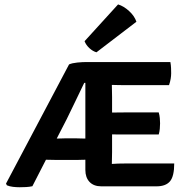

<svg xmlns="http://www.w3.org/2000/svg" viewBox="-20 -822 830 848"><path d="M233.5 -115.5Q225.5 -115.5 209 -116Q192.5 -116.5 183 -116.5L123 0.5Q109 3.5 95.5 4.2Q82 5 67 5Q51.5 5 37 3.2Q22.5 1.5 10.5 -3.5L6.5 -11L285 -537.5Q298.5 -543.5 321.5 -545.8Q344.5 -548 362 -548H732.5Q735 -534 735.5 -521.5Q736 -509 736 -498.5Q736 -487.5 733.8 -473.8Q731.5 -460 726.5 -446H532.5Q522.5 -446 506.5 -446.2Q490.5 -446.5 474 -447Q474 -433.5 474.5 -421.2Q475 -409 475 -393.5V-325Q491.5 -325 507.2 -325.2Q523 -325.5 532.5 -325.5H681Q684.5 -314 685.8 -300.8Q687 -287.5 687 -277.5Q687 -267 685.8 -253.2Q684.5 -239.5 681 -228H532.5Q523 -228 507.2 -228Q491.5 -228 475 -228.5V-150.5Q475 -135.5 474.5 -123.5Q474 -111.5 474 -98Q488.5 -99 502 -99.5Q515.5 -100 536.5 -100H749.5Q749.5 -43.5 730.8 -21.2Q712 1 671 1H427.5Q394 1 375.5 -18.5Q357 -38 357 -71.5V-116.5Q347 -116.5 335.5 -116Q324 -115.5 318 -115.5ZM274.5 -295.5 230.5 -210Q240 -210 250.8 -210.5Q261.5 -211 268 -211H316.5Q323 -211 335 -210.5Q347 -210 357 -210V-457L356.5 -456H352Q334 -418.5 312.2 -373.2Q290.5 -328 274.5 -295.5ZM501.5 -802.5Q526.5 -795 550.2 -773.2Q574 -751.5 582.5 -726L406 -591Q390 -595.5 375 -609.2Q360 -623 353.5 -640Z"/></svg>

Font: Signika Negative SC SemiBold
Style: Regular
Weight: 600
Designer: Anna Giedryś
Foundry: Anna Giedryś
Version: Version 2.000; ttfautohint (v1.8.3) -l 8 -r 50 -G 200 -x 9 -